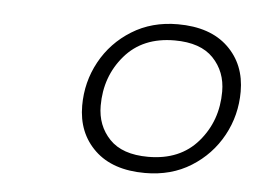

<svg xmlns="http://www.w3.org/2000/svg" viewBox="-34 -762 501 375"><g transform="rotate(5 217.0 -574.5)"><path d="M301 -722.5Q364.5 -722.5 399.5 -689Q434.5 -655.5 434.5 -602Q434.5 -555.5 412.8 -515.8Q391 -476 352.2 -451.8Q313.5 -427.5 262 -427.5Q198.5 -427.5 163.5 -461Q128.5 -494.5 128.5 -548Q128.5 -594.5 150.2 -634.2Q172 -674 211 -698.2Q250 -722.5 301 -722.5ZM265.5 -459.5Q328 -459.5 363.2 -500.5Q398.5 -541.5 398.5 -599Q398.5 -638 373.5 -664.2Q348.5 -690.5 297.5 -690.5Q235 -690.5 199.8 -649.5Q164.5 -608.5 164.5 -551Q164.5 -512 189.5 -485.8Q214.5 -459.5 265.5 -459.5Z"/></g></svg>

Font: Newsreader 72pt Medium
Style: Italic
Weight: 500
Italic angle: -17°
Designer: Hugues Gentile
Foundry: Production Type
Version: Version 1.003; ttfautohint (v1.8.3)